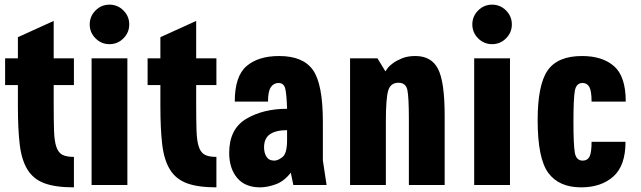

<svg xmlns="http://www.w3.org/2000/svg" viewBox="-20 -796 2756 826"><path d="M2 -545V-430H57V-339Q57 -240 65 -173.5Q73 -107 98.5 -66Q124 -25 171.5 -7.5Q219 10 298 10V-121Q266 -121 248.5 -130Q231 -139 222.5 -164Q214 -189 212.5 -232.5Q211 -276 211 -345V-430H298V-545H211V-706L57 -636V-545Z M528 0V-545H374V0ZM366 -691Q366 -656 391 -631Q416 -606 451 -606Q486 -606 511 -631Q536 -656 536 -691Q536 -726 511 -751Q486 -776 451 -776Q416 -776 391 -751Q366 -726 366 -691Z M615 -545V-430H670V-339Q670 -240 678 -173.5Q686 -107 711.5 -66Q737 -25 784.5 -7.5Q832 10 911 10V-121Q879 -121 861.5 -130Q844 -139 835.5 -164Q827 -189 825.5 -232.5Q824 -276 824 -345V-430H911V-545H824V-706L670 -636V-545Z M990 -359H1133Q1133 -404 1145.5 -421.5Q1158 -439 1178 -439Q1201 -439 1207 -415.5Q1213 -392 1215 -328Q1112 -328 1039 -284.5Q966 -241 966 -138Q966 -72 1000 -31Q1034 10 1099 10Q1130 10 1166 -3Q1202 -16 1231 -53L1242 0H1385L1369 -106V-272Q1369 -434 1326.5 -494.5Q1284 -555 1181 -555Q1091 -555 1040.5 -511.5Q990 -468 990 -359ZM1215 -236V-193Q1215 -136 1195.5 -120.5Q1176 -105 1160 -105Q1137 -105 1126.5 -121.5Q1116 -138 1116 -162Q1116 -201 1141.5 -218.5Q1167 -236 1215 -236Z M1486 0H1640V-272Q1640 -372 1650 -406Q1660 -440 1694 -440Q1726 -440 1732.5 -409Q1739 -378 1739 -285V0H1893V-298Q1893 -444 1864.5 -499.5Q1836 -555 1767 -555Q1734 -555 1710.5 -545.5Q1687 -536 1671 -524.5Q1655 -513 1647.5 -502.5Q1640 -492 1638 -489L1604 -545H1486Z M2174 0V-545H2020V0ZM2012 -691Q2012 -656 2037 -631Q2062 -606 2097 -606Q2132 -606 2157 -631Q2182 -656 2182 -691Q2182 -726 2157 -751Q2132 -776 2097 -776Q2062 -776 2037 -751Q2012 -726 2012 -691Z M2447 -272Q2447 -371 2453 -405Q2459 -439 2486 -439Q2506 -439 2515.5 -421.5Q2525 -404 2525 -359H2672Q2672 -467 2622 -511Q2572 -555 2484 -555Q2379 -555 2336 -493Q2293 -431 2293 -279Q2293 -114 2339 -52Q2385 10 2480 10Q2566 10 2618.5 -36.5Q2671 -83 2671 -186H2525Q2525 -139 2516 -122Q2507 -105 2487 -105Q2459 -105 2453 -139Q2447 -173 2447 -272Z"/></svg>

Font: Secuela Black
Style: Regular
Weight: 900
Designer: Fernando Haro
Foundry: deFharo
Version: Version 1.704